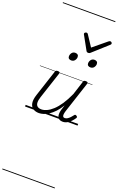

<svg xmlns="http://www.w3.org/2000/svg" viewBox="-356 -1365 1405 2220"><g transform="rotate(20 346.0 -255.0)"><path d="M175 17Q131 17 101.5 -3.5Q72 -24 65 -65.5Q58 -107 79 -171L185 -494Q189 -506 195.5 -510.5Q202 -515 216 -515Q232 -515 238 -509Q244 -503 240 -491L132 -164Q118 -122 119 -92.5Q120 -63 137.5 -48Q155 -33 188 -33Q218 -33 253.5 -49Q289 -65 327 -100Q365 -135 402.5 -191Q440 -247 476 -327L530 -495Q534 -508 540 -512Q546 -516 560 -516Q576 -516 582.5 -510.5Q589 -505 585 -493L459 -109Q451 -83 450 -65.5Q449 -48 455.5 -39.5Q462 -31 476 -31Q493 -31 509.5 -41.5Q526 -52 540.5 -67.5Q555 -83 566 -98Q571 -106 578 -108Q585 -110 595 -103Q605 -97 606 -90Q607 -83 602 -76Q590 -57 570.5 -35.5Q551 -14 525 1.5Q499 17 468 17Q444 17 428.5 8.5Q413 0 405.5 -15.5Q398 -31 398 -53Q398 -75 405 -103L426 -169Q395 -117 361.5 -81.5Q328 -46 295 -24Q262 -2 231.5 7.5Q201 17 175 17ZM318 -683Q301 -683 289.5 -692Q278 -701 278 -719Q278 -743 293 -762.5Q308 -782 335 -782Q353 -782 364.5 -773Q376 -764 376 -745Q376 -722 361 -702.5Q346 -683 318 -683ZM554 -683Q537 -683 525.5 -692Q514 -701 514 -719Q514 -743 529 -762.5Q544 -782 571 -782Q589 -782 600.5 -773Q612 -764 612 -745Q612 -722 597 -702.5Q582 -683 554 -683ZM669 -1046Q678 -1046 685 -1039.5Q692 -1033 692 -1025Q692 -1019 689.5 -1015.5Q687 -1012 683 -1008L502 -845Q494 -837 487 -834.5Q480 -832 472 -832Q465 -832 459 -835Q453 -838 448 -847L358 -1010Q355 -1014 353.5 -1018Q352 -1022 352 -1026Q352 -1035 361 -1040.5Q370 -1046 377 -1046Q384 -1046 387.5 -1043.5Q391 -1041 395 -1036L484 -901L648 -1036Q655 -1041 659.5 -1043.5Q664 -1046 669 -1046ZM0 763H646V773H0ZM0 -20H646V0H0ZM0 -505H646V-500H0ZM0 -1283H646V-1273H0Z"/></g></svg>

Font: Playwrite NL Guides
Style: Regular
Weight: 400
Designer: Veronika Burian, José Scaglione
Foundry: TypeTogether
Version: Version 1.003